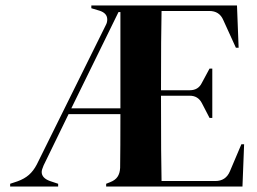

<svg xmlns="http://www.w3.org/2000/svg" viewBox="-20 -680 938 700"><path d="M17 -10 44 -19Q69 -28 85.5 -42.5Q102 -57 114 -80L366 -589Q371 -598 371 -609Q371 -632 343 -641L313 -650V-660H844L850 -506H840L794 -607Q780 -640 743 -640H569Q567 -555 567 -351H672Q703 -351 716 -378L744 -430H754V-250H744L716 -304Q702 -331 672 -331H567Q567 -94 569 -20H765Q803 -20 818 -55L860 -154H870L864 0H367V-10L382 -16Q400 -23 408.5 -35.5Q417 -48 418 -68Q419 -139 419 -264H230L139 -77Q132 -61 132 -53Q132 -31 162 -20L192 -10V0H17ZM419 -285V-636H412L240 -285Z"/></svg>

Font: DeepMind Serif Display
Style: Regular
Weight: 800
Designer: Frank Grießhammer / Modifications: Colophon Foundry
Foundry: Colophon Foundry
Version: Version 5.002